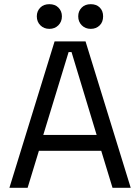

<svg xmlns="http://www.w3.org/2000/svg" viewBox="-20 -898 654 918"><path d="M112 0H25L241 -700H389L605 0H518L464 -177H166ZM308 -649 187 -253H442L322 -649ZM354 -820Q354 -845 371 -862Q387 -878 414 -878Q441 -878 457 -862Q473 -846 473 -820Q473 -793 457 -777Q440 -760 414 -760Q388 -760 371 -777Q354 -794 354 -820ZM156 -820Q156 -845 173 -862Q189 -878 216 -878Q243 -878 259 -862Q276 -845 276 -820Q276 -794 259 -777Q242 -760 216 -760Q190 -760 173 -777Q156 -794 156 -820Z"/></svg>

Font: Rilu
Style: Regular
Weight: 500
Designer: Alí Sinisterra
Foundry: Alí Sinisterra
Version: 0.1